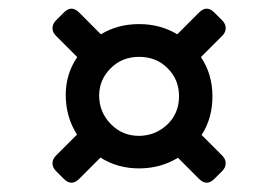

<svg xmlns="http://www.w3.org/2000/svg" viewBox="-20 -584 626 432"><path d="M293 -278.3Q330.6 -278.8 357.4 -304.7Q382.8 -329.6 382.8 -367.7Q382.8 -404.8 357.4 -430.2Q332 -456.1 293 -456.1Q254.4 -456.1 228.8 -430.2Q203.1 -404.3 203.1 -369.1Q203.1 -332 229 -305.2Q254.9 -278.3 293 -278.3ZM293 -205.1Q244.1 -205.1 206.1 -229.5L158.2 -181.6Q149.4 -172.9 140.9 -172.9Q132.3 -172.9 123.5 -181.6L106 -199.2Q98.1 -207 98.1 -216.8Q98.1 -226.1 106 -233.9L153.3 -281.2Q127.9 -320.8 127.9 -370.6Q127.9 -417.5 153.8 -455.6L106 -503.4Q98.1 -511.2 98.1 -520.5Q98.1 -530.3 106 -538.1L123.5 -555.7Q132.3 -564.5 140.9 -564.5Q149.4 -564.5 158.2 -555.7L207 -506.8Q244.6 -529.8 293 -529.8Q340.8 -529.8 378.9 -506.8L427.7 -555.7Q436.5 -564.5 445.1 -564.5Q453.6 -564.5 462.4 -555.7L480 -538.1Q487.8 -530.3 487.8 -520.5Q487.8 -511.2 480 -503.4L432.1 -455.6Q458 -417 458 -367.4Q458 -317.9 433.6 -280.3L480 -233.9Q487.8 -226.1 487.8 -216.8Q487.8 -207 480 -199.2L462.4 -181.6Q453.6 -172.9 445.1 -172.9Q436.5 -172.9 427.7 -181.6L380.4 -229Q341.3 -205.1 293 -205.1Z"/></svg>

Font: Simply Mono
Style: Book
Weight: 400
Designer: Wojciech Kalinowski "wmk69" (wmk69@o2.pl)
Foundry: Wojciech Kalinowski "wmk69" (wmk69@o2.pl)
Version: Version 1.0.0